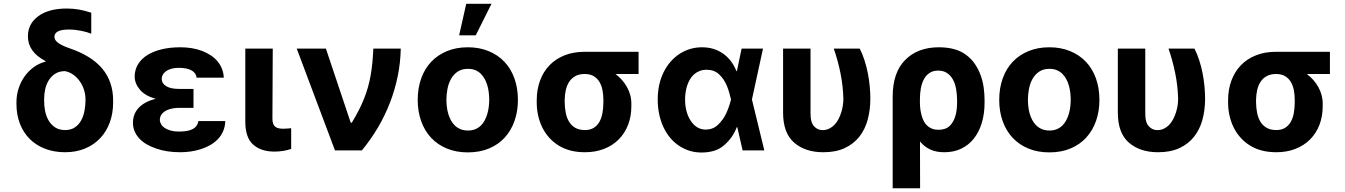

<svg xmlns="http://www.w3.org/2000/svg" viewBox="-20 -806 7210 1029"><path d="M68.2 -258.5Q68.2 -297.9 80.3 -333.8Q92.3 -369.7 113.3 -398.4Q134.2 -427.2 162.8 -447.4Q191.4 -467.7 224.8 -475.9L223.7 -478.7Q129.6 -528.1 129.6 -610.8Q129.3 -678.3 185.4 -719.5Q241.1 -760.3 337.7 -760.3Q371.8 -760.3 403.1 -754.8Q434.3 -749.3 469.1 -737.9V-625.4Q458.5 -629.6 444.8 -633.7Q431.1 -637.8 415.5 -640.8Q399.9 -643.8 383.2 -645.8Q366.5 -647.7 349.4 -647.7Q271.7 -647.7 271.7 -608.7Q271.7 -601.6 275.2 -594.3Q278.8 -587 287.6 -579.5Q296.5 -572.1 311.1 -564.5Q325.6 -556.8 348 -549Q469.8 -508.2 528.1 -438.2Q586.3 -368.3 586.3 -267V-257.1Q586.3 -199.6 568.7 -150.7Q551.1 -101.9 517.8 -66.2Q484.4 -30.5 436.6 -10.3Q388.8 9.9 328.5 9.9Q271 9.9 223 -8.2Q175.1 -26.3 140.8 -59.8Q106.5 -93.4 87.4 -141.3Q68.2 -189.3 68.2 -248.6ZM328.5 -109Q360.8 -109 381.7 -123.6Q402.7 -138.1 415.1 -161Q427.6 -183.9 432.7 -211.6Q437.9 -239.3 438.2 -265.6V-273.8Q438.2 -300.1 430 -325.1Q421.9 -350.1 407.3 -370.7Q392.8 -391.3 372.7 -405.7Q352.6 -420.1 328.5 -424.7Q297.6 -424.7 276.1 -411Q254.6 -397.4 241.3 -375.7Q228 -354 222.1 -327.2Q216.3 -300.4 216.6 -273.8V-265.6Q216.3 -238.6 221.8 -210.9Q227.3 -183.2 240.4 -160.5Q253.6 -137.8 275.2 -123.4Q296.9 -109 328.5 -109Z M692.5 -148.4Q692.5 -170.5 699.8 -190.3Q707 -210.2 722.1 -226.9Q737.2 -243.6 760.3 -256.2Q783.4 -268.8 814.6 -276.3Q757.5 -292.3 729.8 -325.3Q702.1 -358.3 701.7 -395.6Q702.1 -433.2 720.3 -462.5Q738.6 -491.8 771 -511.7Q803.3 -531.6 848 -542.1Q892.8 -552.6 946 -552.6Q978.3 -552.6 1007.1 -547.9Q1035.9 -543.3 1062.5 -533.4Q1088.4 -523.4 1109.6 -509.4Q1130.7 -495.4 1145.8 -477.3Q1160.9 -459.2 1169.6 -437.3Q1178.3 -415.5 1179.3 -389.9H1033.4Q1032 -403.4 1024.5 -413.4Q1017 -423.3 1004.6 -429.7Q992.2 -436.1 975.3 -439.3Q958.5 -442.5 938.6 -442.5Q916.2 -442.5 899 -437.7Q881.7 -432.9 870.2 -424.7Q858.7 -416.5 852.6 -405.9Q846.6 -395.2 846.6 -383.5Q846.9 -359 870.6 -344.3Q894.2 -329.5 939.6 -329.5H1017V-228H939.6Q924.4 -228 906.4 -225.1Q888.5 -222.3 873 -214.8Q857.6 -207.4 847.3 -194.8Q837 -182.2 836.6 -163Q837 -150.9 843.8 -139.6Q850.5 -128.2 863.5 -119.7Q876.4 -111.2 895.4 -106Q914.4 -100.9 938.9 -100.9Q989.7 -100.9 1014.6 -115.2Q1039.4 -129.6 1043.3 -157.3H1187.5Q1186.4 -126.8 1175.6 -102.3Q1164.8 -77.8 1146.8 -59.3Q1128.9 -40.8 1105.3 -27.7Q1081.7 -14.6 1055.2 -6.2Q1028.8 2.1 1001.1 6Q973.4 9.9 946.7 9.9Q873.2 9.9 817.8 -9.6Q789.1 -19.2 765.8 -32.8Q742.5 -46.5 726.4 -64.1Q710.2 -81.7 701.3 -102.8Q692.5 -123.9 692.5 -148.4Z M1294.7 -545.5H1441.8L1440 -170.8Q1440 -154.5 1443.7 -143.8Q1447.4 -133.2 1454.9 -127.1Q1462.4 -121.1 1473 -118.6Q1483.7 -116.1 1497.5 -116.1Q1511.7 -116.1 1522 -117.2Q1532.3 -118.3 1540.5 -119V-7.8Q1522 -1.4 1499.1 2.5Q1476.2 6.4 1450.6 6.4Q1379.6 6.4 1337.4 -30.5Q1295.1 -67.5 1294.7 -152.7Z M1570.3 -545.5H1726.6L1859.7 -148.4H1865.4Q1886.7 -183.6 1903.1 -215.6Q1919.4 -247.5 1931.6 -278.4Q1943.9 -309.3 1952.4 -340Q1960.9 -370.7 1966.6 -403.1Q1972.3 -435.4 1975.7 -470.5Q1979 -505.7 1980.8 -545.5H2127.8Q2126.4 -470.5 2111.5 -397.5Q2096.6 -324.6 2069.8 -255.3Q2043 -186.1 2005 -121.8Q1967 -57.5 1919.4 0H1775.2Z M2487.2 -552.6Q2549 -552.6 2598.7 -532.1Q2648.4 -511.7 2683.4 -474.8Q2718.4 -437.9 2737 -385.8Q2755.7 -333.8 2755.7 -270.6Q2755.7 -209.9 2737.7 -158.4Q2719.8 -106.9 2685.5 -69.2Q2651.3 -31.6 2601.4 -10.5Q2551.5 10.7 2487.2 10.7Q2425.1 10.7 2375.4 -9.8Q2325.6 -30.2 2290.8 -67.3Q2256 -104.4 2237.4 -156.2Q2218.7 -208.1 2218.7 -270.6Q2218.7 -333.8 2237.4 -385.8Q2256 -437.9 2291 -474.8Q2326 -511.7 2375.7 -532.1Q2425.4 -552.6 2487.2 -552.6ZM2372.5 -271.7Q2372.5 -253.2 2374.8 -233.7Q2377.1 -214.1 2382.5 -195.8Q2387.8 -177.6 2396.7 -161.2Q2405.5 -144.9 2418.3 -132.8Q2431.1 -120.7 2448.3 -113.6Q2465.6 -106.5 2487.9 -106.5Q2510.3 -106.5 2527.3 -113.6Q2544.4 -120.7 2557 -133Q2569.6 -145.2 2578.1 -161.6Q2586.6 -177.9 2592 -196.4Q2597.3 -214.8 2599.6 -234.2Q2601.9 -253.6 2601.9 -271.7Q2601.9 -290.1 2599.6 -309.5Q2597.3 -328.8 2592.2 -347.1Q2587 -365.4 2578.3 -381.7Q2569.6 -398.1 2557 -410.5Q2544.4 -422.9 2527.3 -430Q2510.3 -437.1 2487.9 -437.1Q2454.5 -437.1 2432.2 -421.7Q2409.8 -406.2 2396.7 -382.1Q2383.5 -358 2378 -328.7Q2372.5 -299.4 2372.5 -271.7ZM2440.7 -616.8 2478.7 -785.5H2614L2529.8 -616.8Z M2856.5 -258.5V-269.9Q2856.9 -327.4 2874.6 -375Q2892.4 -422.6 2925.4 -456.7Q2958.5 -490.8 3006 -509.6Q3053.6 -528.4 3113.6 -528.4H3402.3V-409.4H3278.8Q3297.6 -395.2 3313.4 -377.3Q3329.2 -359.4 3340.6 -338.8Q3351.9 -318.2 3358 -295.5Q3364 -272.7 3363.6 -248.6V-238.6Q3364 -183.6 3346.4 -137.8Q3328.8 -92 3296.3 -59.1Q3263.8 -26.3 3217.7 -8.2Q3171.5 9.9 3115.1 9.9Q3032.3 9.9 2974.8 -25.6Q2946 -43.3 2924 -67.6Q2902 -92 2887.1 -121.6Q2872.2 -151.3 2864.3 -185.7Q2856.5 -220.2 2856.5 -258.5ZM3115.1 -109Q3142.8 -109 3161.8 -120.7Q3180.8 -132.5 3192.3 -152.7Q3203.8 -172.9 3208.8 -200.3Q3213.8 -227.6 3213.8 -258.5V-269.9Q3213.8 -298.3 3208.8 -323.5Q3203.8 -348.7 3192.1 -367.9Q3180.4 -387.1 3161.2 -398.3Q3142 -409.4 3113.6 -409.4Q3084.2 -409.4 3063.7 -398.3Q3043.3 -387.1 3030.7 -367.9Q3018.1 -348.7 3012.4 -323.5Q3006.7 -298.3 3006.4 -269.9V-258.5Q3006.7 -227.6 3012.3 -200.3Q3017.8 -172.9 3030.4 -152.7Q3043 -132.5 3063.7 -120.7Q3084.5 -109 3115.1 -109Z M3536.6 -419Q3552.2 -450.6 3573.9 -475.3Q3595.5 -500 3621.8 -517.2Q3648.1 -534.4 3678.6 -543.5Q3709.2 -552.6 3742.5 -552.6Q3775.2 -552.6 3803.6 -543.9Q3832 -535.2 3855.5 -518.6Q3878.9 -502.1 3897 -478.3Q3915.1 -454.5 3926.8 -424.7H3929.3L3954.5 -545.5H4069.2L4009.9 -272.7L4076.3 0H3959.9L3931.5 -124.3H3928.6Q3917.6 -95.2 3900.7 -71.4Q3883.9 -47.6 3860.4 -27.3Q3834.5 -5.3 3804 3Q3773.4 11.4 3740.1 11.4Q3705.6 11.4 3675.6 2.1Q3645.6 -7.1 3618.6 -25.2Q3592 -43 3571 -68.4Q3550.1 -93.8 3535.3 -125.4Q3520.6 -157 3512.8 -194.1Q3505 -231.2 3505 -272.7Q3505 -355.1 3536.6 -419ZM3682.5 -157.7Q3713.4 -111.5 3762.4 -111.5Q3780.9 -111.5 3797.4 -117.7Q3813.9 -123.9 3828.1 -137.4Q3856.9 -165.1 3872.3 -199Q3887.8 -233 3897.4 -271.3L3897.7 -272.7L3897.4 -274.1Q3892.8 -293 3887.8 -310.9Q3882.8 -328.8 3875.7 -345.7Q3868.6 -362.6 3858.7 -378.2Q3848.7 -393.8 3833.8 -407.7Q3807.9 -432.2 3767 -432.2Q3745.7 -432.2 3728.9 -425.4Q3712 -418.7 3699.2 -407.1Q3686.4 -395.6 3677.4 -380Q3668.3 -364.3 3662.6 -346.8Q3657 -329.2 3654.3 -310.5Q3651.6 -291.9 3651.6 -273.8Q3651.6 -204.2 3682.5 -157.7Z M4176.8 -545.5H4323.9V-201.7Q4323.2 -149.9 4343 -128.9Q4362.2 -108.7 4387.8 -108.7Q4408 -108.7 4424.2 -116.7Q4440.3 -124.6 4452.8 -137.8Q4465.2 -150.9 4474.1 -168.3Q4483 -185.7 4488.8 -204.4Q4494.7 -223 4497.3 -241.8Q4500 -260.7 4500 -277Q4498.2 -345.2 4484.6 -413Q4470.9 -480.8 4448.5 -545.5H4587.7Q4602.3 -516.7 4613.1 -483.1Q4623.9 -449.6 4630.9 -414.4Q4637.8 -379.3 4641.2 -344.1Q4644.5 -308.9 4644.5 -277Q4644.5 -217 4630.3 -164.6Q4616.1 -112.2 4585.6 -73.5Q4555 -34.8 4507.3 -12.4Q4459.5 9.9 4392.4 9.9Q4295.5 9.9 4236.2 -41.5Q4176.8 -92.7 4176.8 -203.1Z M4764.2 203.1V-288.4Q4764.2 -417.3 4831.3 -484.7Q4898.4 -552.6 5011.7 -552.6Q5101.6 -552.6 5155.2 -513.8Q5184.7 -492.5 5204.2 -464.1Q5223.7 -435.7 5235.4 -403.4Q5247.2 -371.1 5252 -336.3Q5256.7 -301.5 5256.7 -267V-257.1Q5256.7 -197.1 5242 -147.9Q5227.3 -98.7 5199.4 -63.6Q5171.5 -28.4 5131.6 -9.2Q5091.6 9.9 5041.2 9.9Q4996.4 9.9 4964.8 -5.1Q4933.2 -20.2 4910.5 -47.9L4911.2 203.1ZM4910.2 -251.8Q4910.5 -235.8 4912.6 -219.8Q4914.8 -203.8 4919.4 -186.8Q4923.7 -170.5 4930.9 -156.6Q4938.2 -142.8 4949.2 -132.5Q4960.2 -122.2 4975.1 -116.3Q4990.1 -110.4 5009.6 -110.4Q5049 -110.4 5070.7 -132.1Q5081.7 -143.1 5089.1 -157.1Q5096.6 -171.2 5101 -187.3Q5105.5 -203.5 5107.4 -221.2Q5109.4 -239 5109.4 -257.1V-267Q5109.4 -299.7 5104.2 -328.8Q5099.1 -358 5087 -379.8Q5074.9 -401.6 5055.6 -414.6Q5036.2 -427.6 5007.5 -427.6Q4980.8 -427.6 4962.2 -415.3Q4943.5 -403.1 4932 -382.1Q4920.5 -361.2 4915.3 -333.3Q4910.2 -305.4 4910.2 -274.5Z M5603.7 -552.6Q5665.5 -552.6 5715.2 -532.1Q5764.9 -511.7 5799.9 -474.8Q5834.9 -437.9 5853.5 -385.8Q5872.2 -333.8 5872.2 -270.6Q5872.2 -209.9 5854.2 -158.4Q5836.3 -106.9 5802 -69.2Q5767.8 -31.6 5717.9 -10.5Q5668 10.7 5603.7 10.7Q5541.5 10.7 5491.8 -9.8Q5442.1 -30.2 5407.3 -67.3Q5372.5 -104.4 5353.9 -156.2Q5335.2 -208.1 5335.2 -270.6Q5335.2 -333.8 5353.9 -385.8Q5372.5 -437.9 5407.5 -474.8Q5442.5 -511.7 5492.2 -532.1Q5541.9 -552.6 5603.7 -552.6ZM5489 -271.7Q5489 -253.2 5491.3 -233.7Q5493.6 -214.1 5498.9 -195.8Q5504.3 -177.6 5513.1 -161.2Q5522 -144.9 5534.8 -132.8Q5547.6 -120.7 5564.8 -113.6Q5582 -106.5 5604.4 -106.5Q5626.8 -106.5 5643.8 -113.6Q5660.9 -120.7 5673.5 -133Q5686.1 -145.2 5694.6 -161.6Q5703.1 -177.9 5708.5 -196.4Q5713.8 -214.8 5716.1 -234.2Q5718.4 -253.6 5718.4 -271.7Q5718.4 -290.1 5716.1 -309.5Q5713.8 -328.8 5708.6 -347.1Q5703.5 -365.4 5694.8 -381.7Q5686.1 -398.1 5673.5 -410.5Q5660.9 -422.9 5643.8 -430Q5626.8 -437.1 5604.4 -437.1Q5571 -437.1 5548.7 -421.7Q5526.3 -406.2 5513.1 -382.1Q5500 -358 5494.5 -328.7Q5489 -299.4 5489 -271.7Z M5970.9 -545.5H6117.9V-201.7Q6117.2 -149.9 6137.1 -128.9Q6156.2 -108.7 6181.8 -108.7Q6202.1 -108.7 6218.2 -116.7Q6234.4 -124.6 6246.8 -137.8Q6259.2 -150.9 6268.1 -168.3Q6277 -185.7 6282.8 -204.4Q6288.7 -223 6291.4 -241.8Q6294 -260.7 6294 -277Q6292.3 -345.2 6278.6 -413Q6264.9 -480.8 6242.5 -545.5H6381.7Q6396.3 -516.7 6407.1 -483.1Q6418 -449.6 6424.9 -414.4Q6431.8 -379.3 6435.2 -344.1Q6438.6 -308.9 6438.6 -277Q6438.6 -217 6424.4 -164.6Q6410.2 -112.2 6379.6 -73.5Q6349.1 -34.8 6301.3 -12.4Q6253.6 9.9 6186.4 9.9Q6089.5 9.9 6030.2 -41.5Q5970.9 -92.7 5970.9 -203.1Z M6561.8 -258.5V-269.9Q6562.1 -327.4 6579.9 -375Q6597.7 -422.6 6630.7 -456.7Q6663.7 -490.8 6711.3 -509.6Q6758.9 -528.4 6818.9 -528.4H7107.6V-409.4H6984Q7002.8 -395.2 7018.6 -377.3Q7034.4 -359.4 7045.8 -338.8Q7057.2 -318.2 7063.2 -295.5Q7069.2 -272.7 7068.9 -248.6V-238.6Q7069.2 -183.6 7051.7 -137.8Q7034.1 -92 7001.6 -59.1Q6969.1 -26.3 6922.9 -8.2Q6876.8 9.9 6820.3 9.9Q6737.6 9.9 6680 -25.6Q6651.3 -43.3 6629.3 -67.6Q6607.2 -92 6592.3 -121.6Q6577.4 -151.3 6569.6 -185.7Q6561.8 -220.2 6561.8 -258.5ZM6820.3 -109Q6848 -109 6867 -120.7Q6886 -132.5 6897.5 -152.7Q6909.1 -172.9 6914.1 -200.3Q6919 -227.6 6919 -258.5V-269.9Q6919 -298.3 6914.1 -323.5Q6909.1 -348.7 6897.4 -367.9Q6885.7 -387.1 6866.5 -398.3Q6847.3 -409.4 6818.9 -409.4Q6789.4 -409.4 6769 -398.3Q6748.6 -387.1 6736 -367.9Q6723.4 -348.7 6717.7 -323.5Q6712 -298.3 6711.6 -269.9V-258.5Q6712 -227.6 6717.5 -200.3Q6723 -172.9 6735.6 -152.7Q6748.2 -132.5 6769 -120.7Q6789.8 -109 6820.3 -109Z"/></svg>

Font: Inter P
Style: Bold
Weight: 700
Designer: Rasmus Andersson
Foundry: rsms
Version: Version 3.018;git-588b23468